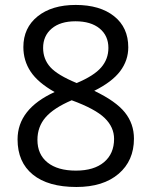

<svg xmlns="http://www.w3.org/2000/svg" viewBox="-20 -744 612 774"><path d="M285.2 -724.1Q382.8 -724.1 439.9 -678.7Q497.1 -633.3 497.1 -553.2Q497.1 -500.5 464.4 -457Q431.6 -413.6 359.9 -377.9Q446.8 -336.4 483.4 -290.8Q520 -245.1 520 -185.1Q520 -96.2 458 -43.2Q396 9.8 288.1 9.8Q173.8 9.8 112.3 -40.3Q50.8 -90.3 50.8 -182.1Q50.8 -304.7 200.2 -373Q132.8 -411.1 103.5 -455.3Q74.2 -499.5 74.2 -554.2Q74.2 -631.8 131.6 -678Q189 -724.1 285.2 -724.1ZM130.9 -180.2Q130.9 -121.6 171.6 -88.9Q212.4 -56.2 286.1 -56.2Q358.9 -56.2 399.4 -90.3Q439.9 -124.5 439.9 -184.1Q439.9 -231.4 401.9 -268.3Q363.8 -305.2 269 -339.8Q196.3 -308.6 163.6 -270.8Q130.9 -232.9 130.9 -180.2ZM284.2 -658.2Q223.1 -658.2 188.5 -628.9Q153.8 -599.6 153.8 -550.8Q153.8 -505.9 182.6 -473.6Q211.4 -441.4 289.1 -409.2Q358.9 -438.5 387.9 -472.2Q417 -505.9 417 -550.8Q417 -600.1 381.6 -629.2Q346.2 -658.2 284.2 -658.2Z"/></svg>

Font: f01333215
Style: Regular
Weight: 400
Foundry: Ascender Corporation
Version: Version 1.10